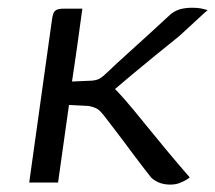

<svg xmlns="http://www.w3.org/2000/svg" viewBox="-20 -483 570 508"><path d="M430.4 5.4Q415.9 5.4 403.7 1.2Q391.5 -2.9 380.3 -12.8Q375.5 -18.8 363.1 -34.7Q350.6 -50.5 335.1 -71.5Q319.5 -92.5 303.4 -114Q287.2 -135.4 274.1 -152.5Q261.1 -169.5 255 -177.3Q246 -188.8 238.9 -193.9Q231.7 -199.1 214.3 -202.7L162.5 -205.3L133.6 0H57.3L117.7 -432.3Q119.2 -441.7 121.4 -447.7Q123.5 -453.6 129.5 -456.8Q135.5 -460 147 -460Q160.5 -460 172.8 -460Q185.1 -460 197.9 -460Q195.9 -445.7 192.3 -419.5Q188.7 -393.2 184.6 -363.4Q180.5 -333.6 176.5 -307.5Q172.5 -281.3 170.5 -267.3L223.3 -269.6Q237.5 -270.9 245.3 -276.1Q253.2 -281.2 263.2 -290.9Q288 -314.7 317 -340.7Q346.1 -366.7 375.6 -393.9Q405.2 -421 432 -445.8Q444.5 -455.5 458.1 -459Q471.8 -462.5 488.7 -462.5Q502.5 -462.5 511.6 -460.7Q520.8 -458.8 529.5 -456Q527.5 -455 513.8 -442.4Q500.1 -429.8 483.4 -414.3Q466.7 -398.7 454 -387.3Q423.6 -363 391.5 -336.8Q359.4 -310.6 329.1 -285.3Q298.7 -260 272.6 -237.6L277.4 -253.7Q289.8 -243.2 312.1 -217.3Q334.4 -191.4 362.4 -156.7Q390.5 -122 421.5 -84.7Q452.5 -47.4 482.1 -13.6Q479.3 -11.1 471.8 -6.6Q464.2 -2.1 453.9 1.7Q443.5 5.4 430.4 5.4Z"/></svg>

Font: Genos Thin
Style: Italic
Weight: 100
Italic angle: -8°
Designer: Robert E. Leuschke
Foundry: Robert E. Leuschke
Version: Version 1.010